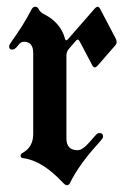

<svg xmlns="http://www.w3.org/2000/svg" viewBox="-20 -543 389 573"><path d="M7.3 -404.8Q7.3 -409.2 15.1 -419.9Q52.2 -471.7 73.7 -514.2Q78.1 -522.9 85.2 -522.9Q92.3 -522.9 96.2 -514.6Q100.1 -506.3 111.8 -500.5Q160.6 -475.6 173.8 -428.2Q175.3 -422.9 177.7 -422.9Q180.2 -422.9 183.1 -426.3L263.2 -518.1Q267.6 -522.9 271.5 -522.9Q275.4 -522.9 278.8 -516.6L325.2 -428.2Q328.1 -422.9 328.1 -417.5Q328.1 -412.1 323.7 -407.2L271 -346.7Q266.6 -341.8 262.7 -341.8Q258.8 -341.8 255.4 -348.1L217.3 -420.4Q214.8 -424.8 212.2 -424.8Q209.5 -424.8 206.5 -421.4L186.5 -398.4Q178.2 -389.2 178.2 -377.4V-129.9Q178.2 -94.7 211.9 -94.7Q226.1 -94.7 247.1 -118.7L265.1 -139.2Q271 -146 276.4 -146Q287.6 -146 287.6 -135.3Q287.6 -131.3 281.7 -124.5L263.7 -104Q213.9 -47.9 189 2.9Q185.5 9.8 180.2 9.8Q174.8 9.8 168.5 2.9Q106 -64 49.8 -70.8Q41.5 -71.8 41.5 -77.6Q41.5 -83.5 46.9 -86.4Q79.1 -104 79.1 -142.6V-384.8Q79.1 -418.5 51.3 -418.5Q41.5 -418.5 33.2 -406.7Q24.9 -395 16.1 -395Q7.3 -395 7.3 -404.8Z"/></svg>

Font: UnifrakturMaguntia
Style: Book
Weight: 400
Designer: j. 'mach' wust, Gerrit Ansmann, Georg Duffner, based on a font by Peter Wiegel, original typeface by Carl Albert Fahrenw
Version: Version 2017-03-19